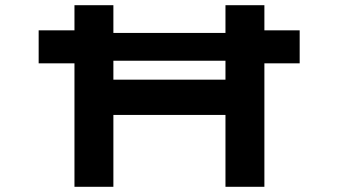

<svg xmlns="http://www.w3.org/2000/svg" viewBox="-20 -720 1304 740"><path d="M129 -476V-603H295L362 -593H909L977 -603H1135V-476H971L921 -486H352L299 -476ZM849 0V-700H999V0ZM267 0V-700H417V0ZM327 -277 329 -413H925V-277Z"/></svg>

Font: Lexend Zetta SemiBold
Style: Regular
Weight: 600
Designer: Bonnie Shaver-Troup, Thomas Jockin
Foundry: Lexend
Version: Version 1.007